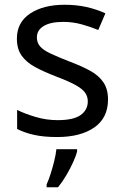

<svg xmlns="http://www.w3.org/2000/svg" viewBox="-20 -566 519 807"><path d="M434 -148Q434 -70 376 -30Q318 10 220 10Q164 10 123.5 1Q83 -8 52 -24V-104Q84 -88 129.5 -74.5Q175 -61 222 -61Q289 -61 319 -82.5Q349 -104 349 -140Q349 -160 338 -176Q327 -192 298.5 -208Q270 -224 217 -244Q165 -264 128 -284Q91 -304 71 -332Q51 -360 51 -404Q51 -472 106.5 -509Q162 -546 252 -546Q301 -546 343.5 -536.5Q386 -527 423 -510L393 -440Q359 -454 322 -464Q285 -474 246 -474Q192 -474 163.5 -456.5Q135 -439 135 -409Q135 -387 148 -371.5Q161 -356 191.5 -341.5Q222 -327 273 -307Q324 -288 360 -268Q396 -248 415 -219.5Q434 -191 434 -148ZM304 70Q300 88 287.5 115.5Q275 143 258.5 171Q242 199 224 221H176V209Q184 192 192.5 165.5Q201 139 208 110.5Q215 82 217 61H304Z"/></svg>

Font: Noto Sans Linear A
Style: Regular
Weight: 400
Designer: Monotype Design Team
Foundry: Monotype Imaging Inc.
Version: Version 2.002; ttfautohint (v1.8.4.7-5d5b)